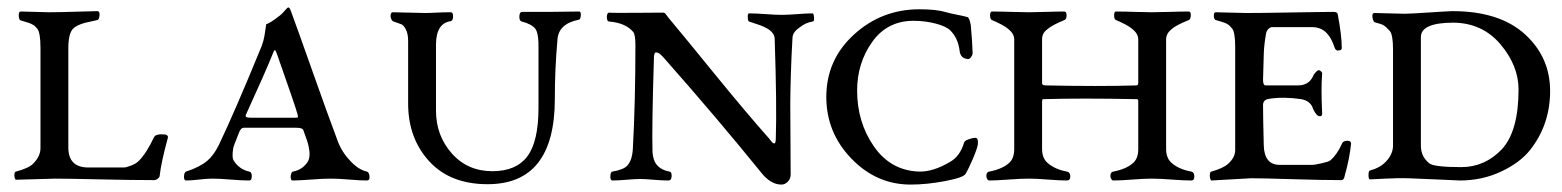

<svg xmlns="http://www.w3.org/2000/svg" viewBox="-20 -483 4207 517"><path d="M242 -429Q234 -427 222 -424.5Q210 -422 203.5 -420Q197 -418 189.5 -414.5Q182 -411 177 -406Q164 -393 164 -353V-86Q164 -32 218 -32H314Q319 -32 332.5 -37Q346 -42 354 -50Q374 -70 395 -114Q400 -123 423 -121Q427 -121 430 -118.5Q433 -116 432 -112Q414 -46 410 -10Q410 -6 405 -2Q400 2 395 2Q339 2 249.5 0Q160 -2 129 -2L23 1Q21 1 19.5 -4.5Q18 -10 19 -15.5Q20 -21 23 -21Q57 -30 69 -42Q89 -62 89 -84V-354Q89 -396 80 -406Q77 -409 75 -411.5Q73 -414 70 -415.5Q67 -417 65.5 -418Q64 -419 60 -420.5Q56 -422 54 -422.5Q52 -423 46 -425Q40 -427 36 -428Q31 -429 30.5 -440.5Q30 -452 36 -452Q50 -452 73.5 -451Q97 -450 112 -450Q138 -450 185.5 -451.5Q233 -453 242 -453Q249 -453 248 -441.5Q247 -430 242 -429Z M481 3Q475 3 475.5 -8Q476 -19 481 -21Q518 -33 538 -50Q555 -64 569 -92Q613 -184 685 -360Q690 -374 692 -386Q693 -391 694 -399Q695 -407 696 -412L697 -418Q703 -419 720 -431Q737 -443 742 -449Q754 -463 756 -463Q760 -463 763 -454Q783 -400 822.5 -288Q862 -176 888 -107Q899 -75 923 -50Q945 -26 968 -21Q974 -19 975 -8Q976 3 968 3Q950 3 920.5 0.5Q891 -2 872 -2Q850 -2 817 0.5Q784 3 768 3Q764 3 763 -3Q762 -9 764 -15Q766 -21 769 -21Q795 -26 809 -48Q817 -62 811 -89Q809 -100 797 -132Q795 -139 778 -139H636Q629 -139 624 -127Q608 -87 608 -84Q604 -59 609 -51Q624 -27 651 -21Q658 -20 658 -8.5Q658 3 651 3Q631 3 601 0.5Q571 -2 552 -2Q538 -2 516 0.5Q494 3 481 3ZM714 -337Q693 -285 643 -176Q640 -170 643 -168Q646 -166 656 -166H773Q781 -166 782 -167Q783 -168 781 -176Q775 -198 726 -337Q723 -345 721.5 -347Q720 -349 718.5 -347Q717 -345 714 -337Z M1079 -204V-372Q1079 -392 1073 -403.5Q1067 -415 1061 -417.5Q1055 -420 1040 -425Q1036 -426 1033.5 -432Q1031 -438 1032 -444Q1033 -450 1038 -450Q1054 -450 1081 -449Q1108 -448 1125 -448Q1137 -448 1155 -449Q1173 -450 1194 -450Q1200 -450 1200 -439Q1200 -428 1194 -426Q1155 -421 1154 -365V-185Q1154 -118 1196.5 -70Q1239 -22 1306 -22Q1370 -22 1400 -62Q1430 -102 1430 -193V-350Q1431 -393 1421.5 -405.5Q1412 -418 1385 -425Q1378 -427 1378.5 -439Q1379 -451 1386 -451H1458Q1473 -451 1498 -451.5Q1523 -452 1539 -452Q1545 -452 1544 -441.5Q1543 -431 1539 -430Q1483 -419 1481 -375Q1474 -298 1474 -217Q1474 13 1293 13Q1192 13 1135.5 -49Q1079 -111 1079 -204Z M1629 3Q1623 3 1623.5 -8.5Q1624 -20 1629 -21Q1659 -26 1669 -37Q1682 -51 1684 -81Q1691 -208 1691 -361Q1691 -390 1685 -397Q1665 -421 1621 -425Q1614 -425 1614 -437Q1614 -449 1621 -449Q1626 -448 1694.5 -448.5Q1763 -449 1765 -449Q1769 -449 1771 -447Q1773 -445 1776 -440.5Q1779 -436 1781 -434Q1813 -396 1900.5 -288.5Q1988 -181 2051 -110Q2052 -109 2054.5 -105.5Q2057 -102 2059 -100Q2061 -98 2063.5 -97Q2066 -96 2067.5 -99Q2069 -102 2069 -110Q2072 -199 2066 -378Q2066 -387 2060 -394.5Q2054 -402 2044.5 -407Q2035 -412 2027 -415Q2019 -418 2009 -421Q1999 -424 1997 -425Q1994 -426 1993.5 -436.5Q1993 -447 1997 -447Q2015 -447 2041.5 -445Q2068 -443 2085 -443Q2101 -443 2127 -445Q2153 -447 2168 -447Q2171 -447 2172 -436Q2173 -425 2168 -425Q2149 -422 2133 -409Q2115 -397 2114 -382Q2111 -331 2109.5 -281.5Q2108 -232 2108 -200.5Q2108 -169 2108.5 -109.5Q2109 -50 2109 -13Q2109 -2 2101.5 6Q2094 14 2084 14Q2058 14 2034 -13Q1911 -165 1766 -329Q1757 -339 1751 -341Q1745 -343 1743.5 -340.5Q1742 -338 1741 -332Q1735 -142 1737 -73Q1739 -50 1748 -40Q1760 -25 1783 -21Q1789 -20 1788.5 -8.5Q1788 3 1780 3Q1762 3 1740 1Q1718 -1 1704 -1Q1690 -1 1667 1Q1644 3 1629 3Z M2456 -458Q2502 -458 2528 -450Q2534 -448 2556.5 -443.5Q2579 -439 2585 -437Q2590 -436 2594 -416Q2598 -373 2599 -340Q2599 -335 2594.5 -329Q2590 -323 2586 -324Q2566 -326 2564 -346Q2560 -380 2539 -401Q2528 -412 2499.5 -419.5Q2471 -427 2440 -427Q2369 -427 2328.5 -370Q2288 -313 2288 -239Q2288 -154 2333 -89Q2378 -24 2454 -21Q2493 -20 2538 -47Q2565 -62 2576 -99Q2577 -104 2588.5 -108Q2600 -112 2606 -112Q2615 -112 2613 -94Q2611 -82 2599.5 -55Q2588 -28 2580 -15Q2575 -5 2525.5 4.5Q2476 14 2432 14Q2340 14 2272.5 -56Q2205 -126 2205 -222Q2205 -322 2279.5 -390Q2354 -458 2456 -458Z M2786 -259Q2786 -253 2796 -253Q2942 -250 3040 -253Q3045 -253 3045 -261V-377Q3045 -392 3029 -405Q3016 -416 2985 -429Q2980 -431 2980 -441.5Q2980 -452 2985 -452Q3007 -452 3035 -451Q3063 -450 3081 -450Q3100 -450 3130 -451Q3160 -452 3181 -452Q3187 -452 3186.5 -441.5Q3186 -431 3181 -429Q3146 -415 3134 -404Q3120 -392 3120 -377V-82Q3120 -58 3134 -45Q3154 -27 3188 -21Q3196 -19 3196 -8Q3196 3 3188 3Q3168 3 3135 0.5Q3102 -2 3081 -2Q3061 -2 3029 0.5Q2997 3 2978 3Q2974 3 2971.5 -2.5Q2969 -8 2970.5 -14Q2972 -20 2978 -21Q3014 -28 3032 -45Q3045 -57 3045 -82V-211Q3045 -216 3041 -216Q2890 -219 2789 -216Q2786 -216 2786 -209V-82Q2786 -58 2800 -45Q2820 -27 2853 -21Q2862 -19 2862 -8Q2862 3 2853 3Q2833 3 2802 0.5Q2771 -2 2751 -2Q2729 -2 2695.5 0.5Q2662 3 2644 3Q2640 3 2637.5 -2.5Q2635 -8 2636.5 -14Q2638 -20 2644 -21Q2680 -28 2698 -45Q2711 -57 2711 -82V-377Q2711 -392 2695 -405Q2682 -416 2651 -429Q2648 -430 2646.5 -436Q2645 -442 2646.5 -447Q2648 -452 2651 -452Q2673 -452 2702.5 -451Q2732 -450 2751 -450Q2769 -450 2797 -451Q2825 -452 2846 -452Q2852 -452 2852 -441.5Q2852 -431 2846 -429Q2812 -415 2800 -404Q2786 -394 2786 -377Z M3484 -216Q3436 -223 3398 -217Q3381 -215 3381 -200Q3381 -168 3383 -90Q3385 -39 3426 -39H3514Q3519 -39 3537.5 -43Q3556 -47 3562 -51Q3580 -66 3594 -97Q3597 -104 3609 -104Q3618 -104 3618 -96Q3614 -56 3601 -10Q3599 2 3592 2Q3541 2 3460.5 -0.5Q3380 -3 3349 -3L3242 3Q3240 3 3238.5 -3Q3237 -9 3238 -15Q3239 -21 3242 -21Q3274 -30 3287 -42Q3306 -59 3306 -79V-357Q3306 -398 3297 -407Q3294 -410 3292 -412.5Q3290 -415 3287.5 -416.5Q3285 -418 3283.5 -419Q3282 -420 3278 -421.5Q3274 -423 3272 -423.5Q3270 -424 3264 -426Q3258 -428 3254 -429Q3249 -430 3248.5 -440Q3248 -450 3254 -450Q3268 -450 3293.5 -449Q3319 -448 3335 -448Q3374 -448 3430 -449Q3486 -450 3524.5 -450.5Q3563 -451 3570 -451Q3581 -451 3582 -445Q3593 -388 3593 -353Q3593 -347 3582 -347Q3577 -347 3574 -354Q3565 -381 3554 -392Q3539 -410 3512 -410H3406Q3400 -410 3395 -404.5Q3390 -399 3389 -392Q3384 -364 3383 -339Q3381 -273 3381 -268Q3381 -253 3388 -253H3475Q3494 -253 3505 -263Q3514 -272 3517 -281Q3526 -294 3531 -294Q3534 -294 3537.5 -290.5Q3541 -287 3540 -283Q3537 -243 3540 -182Q3542 -170 3534 -170Q3525 -170 3516 -189Q3510 -211 3484 -216Z M3911 3Q3907 3 3855.5 0.5Q3804 -2 3773 -3Q3749 -4 3710.5 -2Q3672 0 3669 0Q3665 0 3665 -11.5Q3665 -23 3669 -24Q3696 -31 3712 -48Q3730 -67 3731 -89V-350Q3731 -390 3722 -400Q3712 -411 3706.5 -414.5Q3701 -418 3682 -423Q3679 -424 3677 -430Q3675 -436 3675.5 -442Q3676 -448 3681 -448Q3695 -448 3720.5 -447Q3746 -446 3763 -446Q3776 -446 3829.5 -449.5Q3883 -453 3891 -453Q4018 -453 4086.5 -390.5Q4155 -328 4154 -235Q4153 -146 4100 -79Q4073 -45 4022 -21Q3971 3 3911 3ZM3829 -43Q3842 -33 3915 -33Q3978 -33 4024 -81Q4069 -130 4069 -242Q4069 -306 4020.5 -363.5Q3972 -421 3894 -422Q3806 -422 3806 -383V-91Q3806 -61 3829 -43Z"/></svg>

Font: EB Garamond 12 All SC
Style: AllSC
Weight: 400
Version: Version 0.016 ; ttfautohint (v0.97) -l 8 -r 50 -G 200 -x 0 -